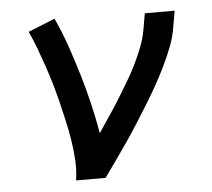

<svg xmlns="http://www.w3.org/2000/svg" viewBox="-44 -575 687 622"><g transform="rotate(-5 300.0 -264.0)"><path d="M179 0Q184 -33 182 -66Q180 -99 175 -130.5Q170 -162 163 -193Q156 -224 148.5 -255Q141 -286 132 -316.5Q123 -347 113 -376.5Q103 -406 92 -435.5Q81 -465 68 -493L155 -528Q176 -483 192 -436.5Q208 -390 222.5 -342Q237 -294 248.5 -245.5Q260 -197 269 -146Q286 -172 303.5 -197.5Q321 -223 337 -249Q353 -275 369 -301.5Q385 -328 398.5 -355.5Q412 -383 423 -411Q434 -439 439 -468L448 -520H545L536 -468Q531 -436 519 -405Q507 -374 492.5 -344Q478 -314 461.5 -284.5Q445 -255 427 -226Q409 -197 391 -168.5Q373 -140 353.5 -111.5Q334 -83 314.5 -55.5Q295 -28 275 0Z"/></g></svg>

Font: Iosevka Custom Medium
Style: Italic
Weight: 500
Italic angle: -9°
Designer: Belleve Invis
Foundry: Belleve Invis
Version: Version 27.0.1